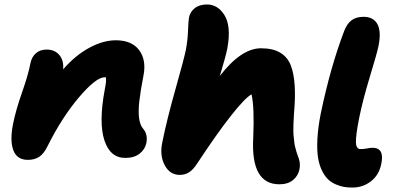

<svg xmlns="http://www.w3.org/2000/svg" viewBox="-20 -759 1796 867"><path d="M545.9 -45.9Q477.1 -45.9 451.2 -126Q425.3 -206.1 453.1 -355Q461.4 -394.5 458 -410.2H453.1Q413.6 -410.2 336.4 -319.3Q259.3 -228.5 194.8 -99.1Q178.2 -64.9 157.2 -51Q136.2 -37.1 106 -37.1Q56.2 -37.1 40 -81.3Q23.9 -125.5 39.1 -200.2Q51.3 -261.2 79.3 -341.1Q107.4 -420.9 117.2 -472.2Q123 -502 142.1 -518.6Q161.1 -535.2 190.9 -535.2Q226.6 -535.2 247.6 -511Q268.6 -486.8 265.1 -445.8Q320.3 -509.3 383.1 -543.2Q445.8 -577.1 502.9 -577.1Q575.2 -577.1 608.4 -532.5Q641.6 -487.8 627.9 -418Q613.8 -345.2 608.9 -300.3Q604 -255.4 608.2 -224.6Q612.3 -193.8 627 -176.8Q647.9 -151.9 641.1 -113.8Q634.8 -84 610.1 -64.9Q585.4 -45.9 545.9 -45.9Z M791.5 30.8Q747.1 30.8 723.9 -12.9Q700.7 -56.6 712.4 -113.8Q733.4 -218.8 772.2 -355.7Q811 -492.7 819.3 -534.2Q827.6 -577.6 829.1 -621.1Q830.6 -664.6 833.5 -680.2Q838.4 -705.1 859.1 -721.9Q879.9 -738.8 915.5 -738.8Q937.5 -738.8 957 -727.8Q976.6 -716.8 992.4 -692.6Q1008.3 -668.5 1012.2 -630.6Q1016.1 -592.8 1006.3 -539.1Q999 -503.4 972.7 -416Q1069.3 -541 1158.7 -541Q1212.4 -541 1245.6 -521Q1278.8 -501 1293.2 -463.4Q1307.6 -425.8 1310.8 -371.1Q1314 -316.4 1307.6 -247.1Q1305.7 -223.1 1305.2 -201.9Q1304.7 -180.7 1304.7 -166Q1304.7 -151.4 1306.9 -134.8Q1309.1 -118.2 1309.8 -110.4Q1310.5 -102.5 1314.5 -88.9Q1318.4 -75.2 1319.1 -72.3Q1319.8 -69.3 1324.7 -55.9Q1329.6 -42.5 1329.6 -42Q1336.9 -20 1332.5 4.9Q1326.2 35.2 1303 54.2Q1279.8 73.2 1241.7 73.2Q1111.8 73.2 1123.5 -136.2Q1129.4 -275.9 1115.7 -333Q1086.4 -316.9 1022.7 -236.1Q959 -155.3 870.6 -21Q851.6 8.3 833 19.5Q814.5 30.8 791.5 30.8Z M1571.3 87.9Q1551.3 87.9 1534.4 85.2Q1517.6 82.5 1497.3 74Q1477.1 65.4 1461.9 51.3Q1446.8 37.1 1434.1 11.7Q1421.4 -13.7 1416 -47.9Q1410.6 -82 1413.3 -132.6Q1416 -183.1 1428.2 -245.1Q1471.7 -455.1 1534.2 -619.1Q1546.9 -652.3 1567.9 -667.7Q1588.9 -683.1 1621.6 -683.1Q1666.5 -683.1 1684.6 -649.4Q1702.6 -615.7 1688.5 -547.9Q1681.6 -516.1 1649.9 -411.6Q1618.2 -307.1 1601.6 -225.1Q1593.8 -186 1590.3 -158.9Q1586.9 -131.8 1587.2 -117.7Q1587.4 -103.5 1591.3 -96.2Q1595.2 -88.9 1599.4 -87.4Q1603.5 -85.9 1611.3 -85.9Q1623 -85.9 1638.7 -88.9Q1654.3 -91.8 1661.6 -91.8Q1717.3 -91.8 1701.7 -19Q1691.9 30.8 1655.5 59.3Q1619.1 87.9 1571.3 87.9Z"/></svg>

Font: Shantell Sans Irregular Bouncy
Style: Italic
Weight: 800
Italic angle: -11.31°
Designer: Stephen Nixon, Anya Danilova, Shantell Martin
Foundry: Arrow Type
Version: Version 1.006;[9816181b4]